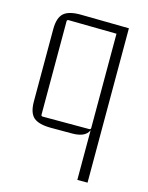

<svg xmlns="http://www.w3.org/2000/svg" viewBox="-106 -560 631 817"><g transform="rotate(15 210.0 -151.5)"><path d="M150 -493 360 -490V190H315V-29Q301 5 242 5H150Q96 5 73 -14.5Q50 -34 50 -85V-403Q50 -454 73 -474Q96 -494 150 -493ZM315 -39V-454L103 -457Q96 -457 96 -450V-39Q96 -32 103 -32H308Q315 -32 315 -39Z"/></g></svg>

Font: Gemunu Libre ExtraLight
Style: Regular
Weight: 200
Designer: Puspanada Ekanayake, Sola Matas, Pathum Egodawatta, Kosala Senevirathne
Foundry: mooniak
Version: Version 1.100